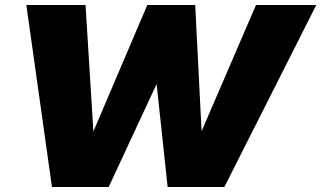

<svg xmlns="http://www.w3.org/2000/svg" viewBox="-20 -745 1280 765"><path d="M1000 -725.1H1240.2L874 0H647.9L604 -410.2L413.1 0H187L85 -725.1H320.8L352.1 -221.2L566.9 -725.1H751H757.8L783.2 -222.2Z"/></svg>

Font: Stilu Bold
Style: Italic
Weight: 700
Italic angle: -10°
Designer: Genilson Lima Santos
Foundry: Genilson Lima Santos
Version: Version 1.200;PS 001.200;hotconv 1.0.88;makeotf.lib2.5.64775